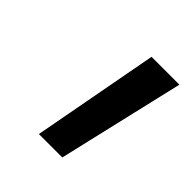

<svg xmlns="http://www.w3.org/2000/svg" viewBox="-101 -802 429 429"><g transform="rotate(45 113.5 -587.0)"><path d="M227 -737 157 -437H83L139 -737Z"/></g></svg>

Font: Nacelle
Style: Italic
Weight: 400
Italic angle: -12°
Designer: Sora Sagano
Foundry: Sora Sagano
Version: Version 1.000;FEAKit 1.0